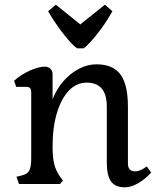

<svg xmlns="http://www.w3.org/2000/svg" viewBox="-20 -784 684 818"><path d="M512 14Q471 14 453 -11Q435 -36 435 -92V-330Q435 -432 349 -432Q306 -432 273.5 -398Q241 -364 222.5 -302.5Q204 -241 204 -160Q204 -113 211 -85Q218 -57 236 -31L248 -15L236 0H61L50 -31L71 -36Q97 -42 105 -58Q113 -74 113 -111V-392Q113 -414 93 -414H49L40 -440Q69 -466 106.5 -483Q144 -500 172 -500Q186 -500 195 -491Q204 -482 204 -468V-361Q221 -405 250.5 -438.5Q280 -472 316.5 -491Q353 -510 391 -510Q461 -510 493 -467Q525 -424 525 -330V-88Q525 -54 555 -54Q578 -54 605 -75L624 -49Q598 -20 568 -3Q538 14 512 14ZM309 -578Q296 -586 275.5 -609Q255 -632 231 -665Q207 -698 185 -736L218 -764L322 -680L427 -764L459 -736Q437 -697 412.5 -663.5Q388 -630 367.5 -607.5Q347 -585 336 -578Z"/></svg>

Font: Gabriela
Style: Regular
Weight: 400
Designer: Eduardo Rodriguez Tunni
Foundry: Eduardo Rodriguez Tunni
Version: Version 2.001;gftools[0.9.26]